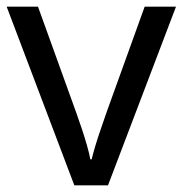

<svg xmlns="http://www.w3.org/2000/svg" viewBox="-20 -556 548 576"><path d="M203 0 0 -536H94L208 -220Q216 -198 225 -171Q234 -144 241 -119.5Q248 -95 251 -78H255Q259 -95 266.5 -120Q274 -145 283.5 -172Q293 -199 300 -220L414 -536H508L304 0Z"/></svg>

Font: Noto Sans Syloti Nagri
Style: Regular
Weight: 400
Designer: Monotype Design Team
Foundry: Monotype Imaging Inc.
Version: Version 2.003; ttfautohint (v1.8.4.7-5d5b)